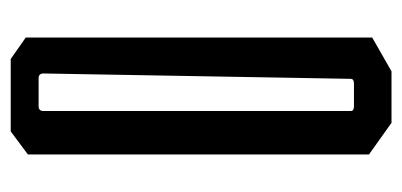

<svg xmlns="http://www.w3.org/2000/svg" viewBox="-216 -534 750 358"><g transform="rotate(-90 159.0 -355.0)"><path d="M93 -710H228L268 -682V-36L205 0H109L50 -42V-678ZM192 -658H140Q131 -658 131 -649V-76Q131 -70 140 -70H182Q191 -70 191 -76L201 -649Q201 -658 192 -658Z"/></g></svg>

Font: Bahiana
Style: Regular
Weight: 400
Designer: Pablo Cosgaya & Dani Raskovsky
Foundry: Pablo Cosgaya & Dani Raskovsky
Version: Version 1.005